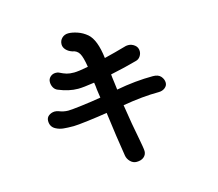

<svg xmlns="http://www.w3.org/2000/svg" viewBox="-110 -927 1221 1077"><g transform="rotate(-15 500.0 -389.0)"><path d="M828 -378Q828 -361 813 -349Q798 -337 776 -337Q684 -337 567 -317Q585 -198 604 -104Q607 -88 610.5 -67.5Q614 -47 614 -38Q614 -18 598.5 -4.5Q583 9 556 9Q535 9 519.5 -7Q504 -23 501 -43Q483 -152 464 -300Q416 -292 351.5 -284Q287 -276 267 -276Q230 -276 207 -278.5Q184 -281 165 -291Q135 -306 135 -341Q135 -360 149 -371Q163 -382 183 -383Q195 -383 206 -379Q233 -368 260 -368Q278 -368 339 -375.5Q400 -383 452 -392Q450 -403 445 -441Q444 -459 440 -482Q375 -472 345 -472Q292 -472 232 -497Q217 -503 209 -517.5Q201 -532 201 -549Q201 -567 214 -579Q227 -591 245 -591Q258 -591 263 -588Q287 -576 304 -571Q321 -566 347 -566Q371 -566 429 -577Q420 -635 407 -657Q394 -679 368 -683Q346 -690 332.5 -704.5Q319 -719 319 -736Q319 -758 334 -772.5Q349 -787 371 -787Q394 -787 423.5 -777Q453 -767 478 -746Q521 -709 534 -600Q592 -614 666 -635Q670 -636 678 -636Q699 -636 716 -622.5Q733 -609 733 -587Q733 -571 723.5 -557Q714 -543 698 -539Q630 -520 544 -502L546 -482Q548 -469 550 -451.5Q552 -434 555 -411Q666 -432 768 -432Q799 -432 813.5 -415Q828 -398 828 -378Z"/></g></svg>

Font: Tsukimi Rounded SemiBold
Style: Regular
Weight: 600
Designer: Takashi Funayama
Foundry: Takashi Funayama
Version: Version 1.032; ttfautohint (v1.8.3)